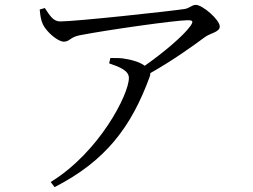

<svg xmlns="http://www.w3.org/2000/svg" viewBox="-20 -727 1040 788"><path d="M188 20 204 41C415 -67 519 -207 594 -411C596 -417 597 -422 597 -427C688 -478 777 -542 820 -574C842 -591 882 -595 882 -618C882 -646 811 -707 784 -707C767 -707 758 -693 737 -690C679 -681 291 -639 227 -639C198 -639 184 -664 164 -694L143 -688C145 -665 148 -644 156 -627C171 -596 217 -556 242 -556C266 -556 267 -574 306 -582C418 -604 702 -644 750 -644C771 -644 775 -640 762 -621C733 -580 652 -512 574 -457C557 -470 529 -480 497 -485C479 -489 462 -489 433 -489L428 -467C472 -452 509 -437 509 -407C509 -339 386 -101 188 20Z"/></svg>

Font: Source Han Serif CN
Style: Regular
Weight: 400
Designer: Ryoko NISHIZUKA 西塚涼子 (kana & ideographs); Frank Grießhammer (Latin, Greek & Cyrillic); Wenlong ZHANG 张文龙 (bopomofo); San
Foundry: Adobe
Version: Version 2.003;hotconv 1.1.1;makeotfexe 2.6.0